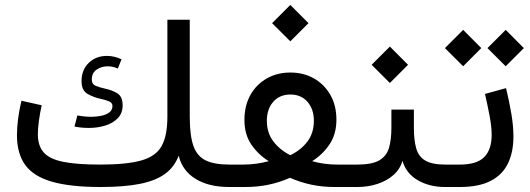

<svg xmlns="http://www.w3.org/2000/svg" viewBox="-20 -749 2124 769"><path d="M336.4 -236.6Q370.8 -236.6 401.6 -246.1Q432.4 -255.6 451.8 -275.6Q471.2 -295.7 471.2 -327.4Q471.2 -362.3 449.7 -375.4Q428.2 -388.4 399.7 -394.3Q379.2 -398.7 363.4 -405.2Q347.7 -411.6 347.7 -430.4Q347.7 -456.8 366.8 -470.1Q386 -483.4 411.1 -483.4Q422.6 -483.4 432.7 -481Q442.9 -478.5 451.9 -474.6L466.8 -511.7Q452.9 -517.8 438.4 -521.5Q423.8 -525.1 408.4 -525.1Q364.3 -525.1 335.4 -497.1Q306.6 -469 306.6 -424.1Q306.6 -386.2 331.2 -372.6Q355.7 -358.9 384.3 -352.8Q402.6 -349.1 416.5 -343.1Q430.4 -337.2 430.4 -324.5Q430.4 -307.9 417.6 -298.5Q404.8 -289.1 385.4 -285.2Q366 -281.2 346.2 -281.2Q330.8 -281.2 315.8 -282.8Q300.8 -284.4 290 -286.9L278.3 -242.2Q292.2 -239.3 307 -237.9Q321.8 -236.6 336.4 -236.6ZM740 -281.2V-669.9H650.4V-281.2Q650.4 -206.1 627.6 -164.6Q604.7 -123 546.3 -106.4Q487.8 -89.8 380.9 -89.8Q285.9 -89.8 231.6 -101.2Q177.2 -112.5 154.4 -139.2Q131.6 -165.8 131.6 -211.2Q131.6 -233.4 135.7 -264.5Q139.9 -295.7 147 -327.4L65.9 -345.5Q57.4 -310.8 52.6 -274.4Q47.9 -238 47.9 -208Q47.9 -133.5 81.4 -87.8Q115 -42 188.8 -21Q262.7 0 383.1 0Q478.3 0 541.4 -12.8Q604.5 -25.6 641.7 -53.2Q679 -80.8 695.6 -125.5Q710.4 -65.2 763.2 -32.6Q815.9 0 898.9 0H899.4V-89.8H898.9Q837.9 -89.8 803.2 -106.9Q768.6 -124 754.3 -165.8Q740 -207.5 740 -281.2Z M1069.8 -656.2 1142.8 -583.5 1215.6 -656.2 1142.8 -729.2ZM959 -268.6Q959 -210 987.1 -169.4Q1015.1 -128.9 1056.4 -103.5Q1031.7 -96.7 1006.1 -93.3Q980.5 -89.8 952.4 -89.8H899.4Q891.1 -89.8 887.6 -80.2Q884 -70.6 884 -44.9Q884 -19.3 887.6 -9.6Q891.1 0 899.4 0H961.4Q1011.5 0 1055.8 -9.3Q1100.1 -18.6 1141.6 -36.9Q1183.1 -18.6 1227.2 -9.3Q1271.2 0 1320.3 0H1387V-89.8H1331.8Q1304.7 -89.8 1279.1 -93.3Q1253.4 -96.7 1230.2 -103.5Q1271.5 -129.2 1299.4 -170.2Q1327.4 -211.2 1327.4 -269.5Q1327.4 -327.1 1302.9 -369.5Q1278.3 -411.9 1236.8 -435.2Q1195.3 -458.5 1143.3 -458.5Q1090.6 -458.5 1049 -435.1Q1007.3 -411.6 983.2 -369Q959 -326.4 959 -268.6ZM1142.8 -127.4Q1101.1 -148.2 1075 -182.5Q1048.8 -216.8 1048.8 -265.6Q1048.8 -311.5 1074.1 -340.9Q1099.4 -370.4 1143.3 -370.4Q1186.5 -370.4 1211.8 -340.8Q1237.1 -311.3 1237.1 -265.6Q1237.1 -216.3 1211.4 -182.3Q1185.8 -148.2 1142.8 -127.4Z M1637.7 -237.1V-310.1H1547.6V-237.1Q1547.6 -188 1537.5 -155.3Q1527.3 -122.6 1498 -106.2Q1468.8 -89.8 1411.1 -89.8H1387.2Q1378.9 -89.8 1375.5 -80.2Q1372.1 -70.6 1372.1 -44.9Q1372.1 -19.3 1375.5 -9.6Q1378.9 0 1387.2 0H1411.1Q1453.4 0 1491 -12.1Q1528.6 -24.2 1555.4 -47.7Q1582.3 -71.3 1592 -105Q1606.4 -54.4 1653.3 -27.2Q1700.2 0 1762.2 0H1797.1V-89.8H1763.7Q1710.4 -89.8 1683.3 -106Q1656.2 -122.1 1647 -154.9Q1637.7 -187.7 1637.7 -237.1ZM1468.5 -489.5 1541.5 -416.7 1614.3 -489.5 1541.5 -562.5Z M2006.8 -396 1922.4 -372.8Q1933.8 -323.2 1941.5 -281.9Q1949.2 -240.5 1949.2 -208Q1949.2 -150.6 1919.8 -120.2Q1890.4 -89.8 1821 -89.8H1796.9Q1788.6 -89.8 1785.2 -80.2Q1781.7 -70.6 1781.7 -44.9Q1781.7 -19.3 1785.2 -9.6Q1788.6 0 1796.9 0H1821Q1898.4 0 1945.8 -24.8Q1993.2 -49.6 2014.8 -95.1Q2036.4 -140.6 2036.4 -201.9Q2036.4 -243.9 2028.2 -292.7Q2020 -341.6 2006.8 -396ZM1932.4 -556.4 2005.4 -483.6 2078.1 -556.4 2005.4 -629.4ZM1762 -556.4 1835 -483.6 1907.7 -556.4 1835 -629.4Z"/></svg>

Font: Estedad-FD-VF Thin
Style: Regular
Weight: 100
Designer: Amin Abedi
Version: Version 5.0